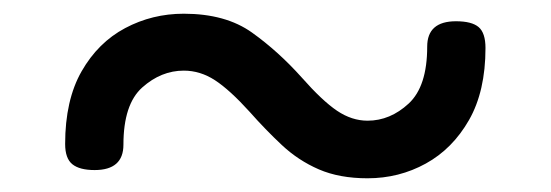

<svg xmlns="http://www.w3.org/2000/svg" viewBox="-20 -576 803 280"><path d="M516 -316Q475 -316 445 -329Q415 -342 391 -364.5Q367 -387 344 -413Q315 -445 293.5 -459Q272 -473 248 -473Q215 -473 187.5 -448.5Q160 -424 160 -365Q160 -328 118 -328Q96 -328 85.5 -336.5Q75 -345 75 -366Q75 -430 99 -472Q123 -514 162.5 -535Q202 -556 248 -556Q309 -556 347.5 -528.5Q386 -501 420 -463Q450 -429 471.5 -414.5Q493 -400 516 -400Q549 -400 576 -425Q603 -450 603 -508Q603 -545 645 -545Q668 -545 678 -536.5Q688 -528 688 -506Q688 -443 664 -401Q640 -359 601 -337.5Q562 -316 516 -316Z"/></svg>

Font: Playwrite DE Grund
Style: Regular
Weight: 400
Designer: Veronika Burian, José Scaglione
Foundry: TypeTogether
Version: Version 1.002